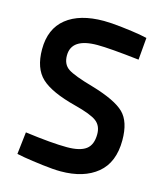

<svg xmlns="http://www.w3.org/2000/svg" viewBox="-108 -785 747 877"><g transform="rotate(15 265.5 -346.5)"><path d="M482 -679 473 -574Q333 -590 275 -590Q152 -590 152 -508Q152 -466 181 -446.5Q210 -427 302 -401Q414 -368 455.5 -327.5Q497 -287 497 -199Q497 -94 433.5 -41.5Q370 11 261 11Q227 11 174.5 4.5Q122 -2 86 -8L50 -15L62 -120Q189 -103 260 -103Q322 -103 350.5 -124.5Q379 -146 379 -196Q379 -236 352 -256.5Q325 -277 247 -297Q130 -327 82.5 -371.5Q35 -416 35 -506Q35 -603 98 -653.5Q161 -704 275 -704Q309 -704 361 -698Q413 -692 448 -686Z"/></g></svg>

Font: TitilliumText22L Rg
Style: Bold
Weight: 700
Designer: Campivisivi
Foundry: Campivisivi
Version: 1.000